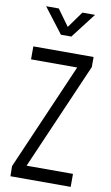

<svg xmlns="http://www.w3.org/2000/svg" viewBox="-106 -1040 632 1092"><g transform="rotate(10 210.0 -494.0)"><path d="M36.5 0 35.5 -58.5 303 -675H36.5V-750H384.5V-692L116.5 -75H384.5V0ZM179.5 -842.5 68.5 -987.5H141.5L210 -893L278 -987.5H351L239.5 -842.5Z"/></g></svg>

Font: Mohave
Style: Regular
Weight: 400
Designer: Gumpita Rahayu
Foundry: Tokotype
Version: Version 2.003; ttfautohint (v1.8.3)